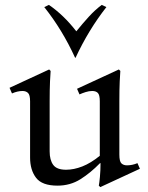

<svg xmlns="http://www.w3.org/2000/svg" viewBox="-20 -744 607 785"><path d="M542 -77 552 -54 390 21 384 15Q386 6 388.5 -20.5Q391 -47 391 -77H389Q350 -37 308.5 -11Q267 15 215 15Q152 15 127.5 -17Q103 -49 103 -100V-330Q103 -356 94.5 -364Q86 -372 72 -372Q52 -372 29 -362L19 -385L181 -460L187 -454Q186 -446 184.5 -411.5Q183 -377 183 -331V-125Q183 -90 197.5 -70Q212 -50 250 -50Q282 -50 316.5 -63.5Q351 -77 388 -107V-330Q388 -356 380 -364Q372 -372 357 -372Q344 -372 330 -367.5Q316 -363 305 -358L295 -381L466 -460L472 -454Q471 -446 469.5 -411.5Q468 -377 468 -331V-112Q468 -84 476.5 -76Q485 -68 499 -68Q521 -68 542 -77ZM396 -724 415 -715Q342 -622 289 -508H287Q235 -622 161 -715L180 -724Q241 -682 292 -616Q318 -648 343 -675.5Q368 -703 396 -724Z"/></svg>

Font: Bona Nova
Style: Regular
Weight: 400
Designer: Mateusz Machalski
Foundry: Capitalics
Version: Version 4.001; ttfautohint (v1.8.3)